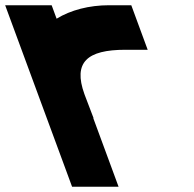

<svg xmlns="http://www.w3.org/2000/svg" viewBox="-234 -648 739 733"><path d="M-17.9 -576.6C36 -609.8 107 -628 182.2 -628H267.2L329.8 -458H244.8C98.4 -458 44.5 -410.5 88.2 -288.9L90.4 -283L123.2 -197H122.1L187.4 -20L218.7 65H41.2L9.9 -20L-86.4 -281C-86.8 -282.2 -87.3 -283.4 -87.7 -284.6L-183 -543L-214.3 -628H-36.8Z"/></svg>

Font: Nordica Plus
Style: NordicaClassicBkExtOpObl
Weight: 900
Version: Version 1.01